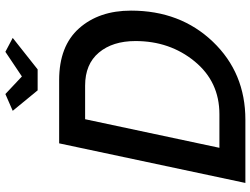

<svg xmlns="http://www.w3.org/2000/svg" viewBox="-132 -824 955 732"><g transform="rotate(-90 346.0 -457.5)"><path d="M290 -887 354 -915 421 -852 515 -915 568 -887 448 -792H368ZM166 -710H407Q537 -710 604.5 -634Q672 -558 672 -436Q672 -248 553.5 -124Q435 0 256 0H15ZM277 -99Q401 -99 478.5 -193.5Q556 -288 556 -419Q556 -506 512 -558.5Q468 -611 386 -611H258L149 -99Z"/></g></svg>

Font: Raleway-v4020 SemiBold
Style: Italic
Weight: 600
Italic angle: -12°
Designer: Matt McInerney, Pablo Impallari, Rodrigo Fuenzalida
Foundry: Matt McInerney, Pablo Impallari, Rodrigo Fuenzalida
Version: Version 4.020;PS 004.020;hotconv 1.0.88;makeotf.lib2.5.64775